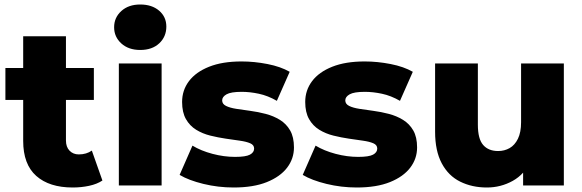

<svg xmlns="http://www.w3.org/2000/svg" viewBox="-20 -824 2586 853"><path d="M303 9Q199 9 141 -42.5Q83 -94 83 -198V-663H273V-200Q273 -171 289 -154.5Q305 -138 330 -138Q364 -138 388 -155L435 -22Q411 -6 376 1.5Q341 9 303 9ZM4 -380V-522H397V-380Z M508 0V-542H698V0ZM603 -602Q551 -602 519 -631Q487 -660 487 -703Q487 -746 519 -775Q551 -804 603 -804Q655 -804 687 -776.5Q719 -749 719 -706Q719 -661 687.5 -631.5Q656 -602 603 -602Z M1018 9Q949 9 883.5 -7Q818 -23 778 -47L835 -177Q873 -154 924 -140.5Q975 -127 1024 -127Q1072 -127 1090.5 -137Q1109 -147 1109 -164Q1109 -180 1091.5 -187.5Q1074 -195 1045.5 -199Q1017 -203 983 -208Q949 -213 914.5 -221.5Q880 -230 851.5 -247.5Q823 -265 806 -295Q789 -325 789 -371Q789 -423 819.5 -463.5Q850 -504 909 -527.5Q968 -551 1053 -551Q1110 -551 1168.5 -539.5Q1227 -528 1267 -505L1210 -376Q1170 -399 1130 -407.5Q1090 -416 1054 -416Q1006 -416 986.5 -405Q967 -394 967 -378Q967 -362 984 -353.5Q1001 -345 1029.5 -340.5Q1058 -336 1092 -331.5Q1126 -327 1160.5 -318Q1195 -309 1223.5 -291.5Q1252 -274 1269 -244.5Q1286 -215 1286 -169Q1286 -119 1255.5 -79Q1225 -39 1165.5 -15Q1106 9 1018 9Z M1565 9Q1496 9 1430.5 -7Q1365 -23 1325 -47L1382 -177Q1420 -154 1471 -140.5Q1522 -127 1571 -127Q1619 -127 1637.5 -137Q1656 -147 1656 -164Q1656 -180 1638.5 -187.5Q1621 -195 1592.5 -199Q1564 -203 1530 -208Q1496 -213 1461.5 -221.5Q1427 -230 1398.5 -247.5Q1370 -265 1353 -295Q1336 -325 1336 -371Q1336 -423 1366.5 -463.5Q1397 -504 1456 -527.5Q1515 -551 1600 -551Q1657 -551 1715.5 -539.5Q1774 -528 1814 -505L1757 -376Q1717 -399 1677 -407.5Q1637 -416 1601 -416Q1553 -416 1533.5 -405Q1514 -394 1514 -378Q1514 -362 1531 -353.5Q1548 -345 1576.5 -340.5Q1605 -336 1639 -331.5Q1673 -327 1707.5 -318Q1742 -309 1770.5 -291.5Q1799 -274 1816 -244.5Q1833 -215 1833 -169Q1833 -119 1802.5 -79Q1772 -39 1712.5 -15Q1653 9 1565 9Z M2143 9Q2077 9 2024.5 -17Q1972 -43 1942.5 -98.5Q1913 -154 1913 -239V-542H2103V-270Q2103 -207 2126.5 -180Q2150 -153 2193 -153Q2221 -153 2244 -166Q2267 -179 2281 -207.5Q2295 -236 2295 -281V-542H2485V0H2304V-153L2339 -110Q2311 -50 2258 -20.5Q2205 9 2143 9Z"/></svg>

Font: MOST Montserrat ExtraBold
Style: Regular
Weight: 800
Designer: Julieta Ulanovsky
Foundry: Julieta Ulanovsky
Version: Version 8.000;March 11, 2024;FontCreator 15.0.0.2926 64-bit